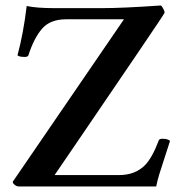

<svg xmlns="http://www.w3.org/2000/svg" viewBox="-20 -672 661 692"><path d="M218.8 -602.5Q161.1 -602.5 131.8 -568.8Q102.5 -535.2 82 -471.7Q79.1 -466.8 69.3 -466.8Q48.8 -466.8 43 -472.7Q64.5 -551.8 76.2 -650.4Q111.3 -642.6 180.7 -642.6H343.8Q422.9 -642.6 559.6 -652.3Q562.5 -651.4 567.9 -641.6Q573.2 -631.8 573.2 -626Q572.3 -622.1 473.1 -476.1Q374 -330.1 275.4 -185.5L176.8 -41H409.2Q466.8 -41 502 -76.2Q528.3 -102.5 552.7 -167Q554.7 -171.9 566.4 -171.9Q585 -171.9 592.8 -164.1Q585.9 -141.6 574.2 -106.4Q562.5 -71.3 554.7 -45.9Q546.9 -20.5 543 0H47.9Q39.1 0 31.7 -6.8Q24.4 -13.7 26.4 -17.6L426.8 -602.5Z"/></svg>

Font: Crimson
Style: Semibold
Weight: 600
Version: Version 0.8